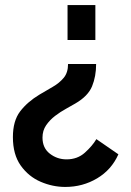

<svg xmlns="http://www.w3.org/2000/svg" viewBox="-20 -526 519 759"><path d="M357 -506V-368H247V-506ZM360 -273Q360 -224 344 -185Q328 -146 278 -117Q263 -108 241 -96Q219 -84 198 -68Q177 -52 162.5 -31Q148 -10 148 18Q148 59 177 81.5Q206 104 243 104Q286 104 315.5 77.5Q345 51 361 24L448 84Q421 145 364 179Q307 213 238 213Q188 213 140.5 192.5Q93 172 62 128.5Q31 85 31 16Q31 -48 59.5 -85.5Q88 -123 136 -152Q163 -168 189 -183Q215 -198 232 -218.5Q249 -239 249 -273Z"/></svg>

Font: Raleway
Style: Bold
Weight: 700
Designer: Matt McInerney, Pablo Impallari, Rodrigo Fuenzalida
Foundry: Matt McInerney, Pablo Impallari, Rodrigo Fuenzalida
Version: Version 4.026